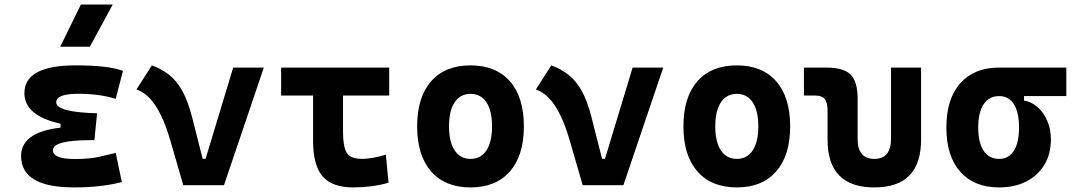

<svg xmlns="http://www.w3.org/2000/svg" viewBox="-20 -815 4728 845"><path d="M305.7 9.8Q72.8 9.8 72.8 -128.4Q72.8 -241.2 273.9 -255.9L407.2 -316.4L395.5 -198.2H379.9Q212.9 -198.2 212.9 -153.8Q212.9 -115.2 309.6 -115.2Q373 -115.2 414.8 -124.5Q456.5 -133.8 489.3 -142.1L516.1 -13.7Q475.6 -2.9 422.6 3.4Q369.6 9.8 305.7 9.8ZM246.6 -210.4V-270.5Q87.4 -305.7 87.4 -405.3Q87.4 -527.3 313.5 -527.3Q458 -527.3 521 -502.9L489.3 -379.9Q418.5 -402.3 324.2 -402.3Q227.5 -402.3 227.5 -364.7Q227.5 -321.3 407.2 -316.4L395.5 -198.2ZM245.1 -609.4 335.9 -794.9H476.1L375.5 -609.4Z M786.6 0 868.2 -116.2H884.8L1006.3 -517.6H1141.1L965.8 0ZM786.6 0 731.4 -190.4Q711.4 -260.7 688.2 -308.1Q665 -355.5 638.2 -383.3Q611.3 -411.1 580.6 -421.4L648.4 -527.3Q690.9 -511.7 723.9 -486.1Q756.8 -460.4 782 -415.8Q807.1 -371.1 825.7 -297.9L891.6 -38.6Z M1535.2 9.8Q1440.9 9.8 1399.4 -39.1Q1357.9 -87.9 1357.9 -195.3V-517.6H1489.7V-232.9Q1489.7 -171.4 1505.4 -143.6Q1521.1 -115.7 1574.2 -115.7Q1594.2 -115.7 1621.3 -120.4Q1648.4 -125 1678.2 -134.3L1689.9 -10.7Q1652.3 0 1613.5 4.9Q1574.7 9.8 1535.2 9.8ZM1217.3 -394.5V-517.6H1692.9V-394.5Z M2050.8 9.8Q1939 9.8 1877.4 -60.5Q1815.9 -130.9 1815.9 -258.8Q1815.9 -387.2 1877.4 -457.3Q1939 -527.3 2050.8 -527.3Q2162.6 -527.3 2224.1 -457.3Q2285.6 -387.2 2285.6 -258.8Q2285.6 -130.9 2224.1 -60.5Q2162.6 9.8 2050.8 9.8ZM2051 -115.7Q2096.2 -115.7 2120.8 -153.1Q2145.5 -190.5 2145.5 -258.9Q2145.5 -327.6 2120.9 -364.7Q2096.2 -401.9 2050.8 -401.9Q2005.9 -401.9 1981 -364.7Q1956.1 -327.5 1956.1 -258.8Q1956.1 -190.4 1981 -153.1Q2005.9 -115.7 2051 -115.7Z M2544.4 0 2626 -116.2H2642.6L2764.2 -517.6H2898.9L2723.6 0ZM2544.4 0 2489.3 -190.4Q2469.2 -260.7 2446 -308.1Q2422.9 -355.5 2396 -383.3Q2369.1 -411.1 2338.4 -421.4L2406.2 -527.3Q2448.7 -511.7 2481.7 -486.1Q2514.6 -460.4 2539.8 -415.8Q2564.9 -371.1 2583.5 -297.9L2649.4 -38.6Z M3222.7 9.8Q3110.8 9.8 3049.3 -60.5Q2987.8 -130.9 2987.8 -258.8Q2987.8 -387.2 3049.3 -457.3Q3110.8 -527.3 3222.7 -527.3Q3334.5 -527.3 3396 -457.3Q3457.5 -387.2 3457.5 -258.8Q3457.5 -130.9 3396 -60.5Q3334.5 9.8 3222.7 9.8ZM3222.9 -115.7Q3268.1 -115.7 3292.7 -153.1Q3317.4 -190.5 3317.4 -258.9Q3317.4 -327.6 3292.7 -364.7Q3268.1 -401.9 3222.7 -401.9Q3177.7 -401.9 3152.8 -364.7Q3127.9 -327.5 3127.9 -258.8Q3127.9 -190.4 3152.8 -153.1Q3177.7 -115.7 3222.9 -115.7Z M3828.1 9.8Q3622.1 9.8 3622.1 -200.2V-326.2Q3622.1 -363.8 3609.9 -379.2Q3597.7 -394.5 3567.4 -394.5H3518.1V-517.6H3615.7Q3692.4 -517.6 3723.4 -487.1Q3754.4 -456.5 3754.4 -380.9V-204.1Q3754.4 -115.7 3828.1 -115.7Q3901.4 -115.7 3901.4 -204.1V-517.6H4033.7V-200.2Q4033.7 9.8 3828.1 9.8Z M4377.4 9.8Q4267.1 9.8 4206.1 -59.1Q4145 -127.9 4145 -253.9Q4145 -379.4 4206.1 -448.5Q4267.1 -517.6 4377.4 -517.6L4486.8 -486.8V-372.6Q4520.5 -366.7 4547.4 -342.8Q4574.2 -318.8 4589.6 -282Q4605 -245.1 4605 -201.2Q4605 -137.7 4576.7 -90.3Q4548.3 -43 4497.3 -16.6Q4446.3 9.8 4377.4 9.8ZM4377.4 -115.7Q4419.4 -115.7 4442.1 -151.6Q4464.8 -187.5 4464.8 -253.9Q4464.8 -320.3 4442.1 -356.2Q4419.4 -392.1 4377.4 -392.1Q4333 -392.1 4309.1 -356.2Q4285.2 -320.3 4285.2 -253.9Q4285.2 -187.5 4309.1 -151.6Q4333 -115.7 4377.4 -115.7ZM4377.4 -392.1V-517.6H4672.9V-392.1Z"/></svg>

Font: Cascadia Mono PL
Style: Regular
Weight: 400
Monospace: yes
Designer: Aaron Bell
Foundry: Saja Typeworks
Version: Version 2102.003